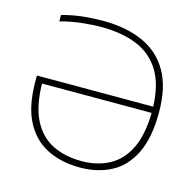

<svg xmlns="http://www.w3.org/2000/svg" viewBox="-109 -862 1005 985"><g transform="rotate(15 393.5 -370.0)"><path d="M398 9Q299 9 223.8 -28.8Q148.5 -66.5 106.2 -147.8Q64 -229 64 -360V-390H681.5Q677.5 -507.5 633 -579.2Q588.5 -651 508.8 -683.5Q429 -716 320 -716Q272 -716 214.5 -709.5Q157 -703 103 -688V-722Q158 -737 211.5 -743Q265 -749 319 -749Q441 -749 530.5 -709.8Q620 -670.5 669 -586.8Q718 -503 718 -369Q718 -233.5 677 -150.2Q636 -67 563.8 -29Q491.5 9 398 9ZM398 -25Q479.5 -25 543 -58.2Q606.5 -91.5 643.2 -164.5Q680 -237.5 682 -357H100Q102 -237.5 139.2 -164.5Q176.5 -91.5 243 -58.2Q309.5 -25 398 -25Z"/></g></svg>

Font: Encode Sans Expanded Thin
Style: Regular
Weight: 100
Width: 7
Designer: Multiple Designers
Foundry: Impallari Type
Version: Version 3.000; ttfautohint (v1.8.3) -l 8 -r 50 -G 200 -x 14 